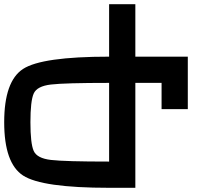

<svg xmlns="http://www.w3.org/2000/svg" viewBox="-20 -895 1040 915"><path d="M500 -500Q289.1 -500 222.7 -492.2Q156.2 -484.4 140.6 -449.2Q125 -414.1 125 -312.5Q125 -210.9 140.6 -175.8Q156.2 -140.6 222.7 -132.8Q289.1 -125 500 -125ZM0 -312.5Q0 -507.8 89.8 -566.4Q179.7 -625 500 -625V-875H625V-625H875V-375H750V-500H625V0H500Q179.7 0 89.8 -58.6Q0 -117.2 0 -312.5Z"/></svg>

Font: CraftyPE
Style: Regular
Weight: 400
Designer: Erek Butcher
Foundry: Haunted Coop
Version: Version 0.018;April 4, 2024;FontCreator 15.0.0.2962 64-bit